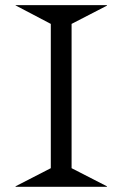

<svg xmlns="http://www.w3.org/2000/svg" viewBox="-20 -720 472 740"><path d="M40 -699.2V-700.2H392.1V-698.2L255.9 -627.9V-71.8L392.1 -2V0H40V-2L175.8 -71.8V-627.9Z"/></svg>

Font: Messapia
Style: Regular
Weight: 400
Designer: Luca Marsano
Foundry: Collletttivo
Version: Version 1.000;FEAKit 1.0